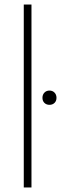

<svg xmlns="http://www.w3.org/2000/svg" viewBox="-20 -828 270 848"><path d="M85 0V-808H119V0ZM167.5 -396Q167.5 -410 176.2 -419Q185 -428 198.5 -428Q212 -428 220.8 -419Q229.5 -410 229.5 -396Q229.5 -382 220.8 -373.5Q212 -365 198.5 -365Q185 -365 176.2 -373.5Q167.5 -382 167.5 -396Z"/></svg>

Font: Encode Sans Thin
Style: Regular
Weight: 250
Designer: Multiple Designers
Foundry: Impallari Type
Version: Version 2.000